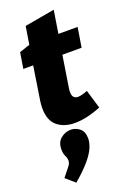

<svg xmlns="http://www.w3.org/2000/svg" viewBox="-193 -758 818 1192"><g transform="rotate(-20 215.5 -162.5)"><path d="M386 -24Q340 -5 295.5 5Q251 15 213 15Q142 15 97 -22Q52 -59 52 -141Q52 -152 53 -163.5Q54 -175 56 -190L90 -410H25L42 -515L111 -538L130 -656L328 -691L304 -540H431L410 -410H283L250 -200Q249 -196 248.5 -189.5Q248 -183 248 -176Q248 -131 286 -131Q309 -131 349 -147ZM93 366 33 314Q64 275 79 256.5Q94 238 94 221Q94 204 85 186Q76 168 76 140Q76 93 106 69Q136 45 171 45Q203 45 229.5 66Q256 87 256 133Q256 160 242 193.5Q228 227 192.5 269Q157 311 93 366Z"/></g></svg>

Font: Bitter Black
Style: Italic
Weight: 900
Italic angle: -9°
Designer: Sol Matas, and Bitter project Authors
Foundry: Sol Matas
Version: Version 2.001